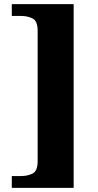

<svg xmlns="http://www.w3.org/2000/svg" viewBox="-20 -780 476 928"><path d="M37 128V71H80Q114 71 138 58.5Q162 46 162 -1V-631Q162 -678 138 -690.5Q114 -703 80 -703H37V-760H336V128Z"/></svg>

Font: Noto Serif Lao ExtraBold
Style: Regular
Weight: 800
Designer: Monotype Design Team
Foundry: Monotype Imaging Inc.
Version: Version 2.003; ttfautohint (v1.8.4.7-5d5b)